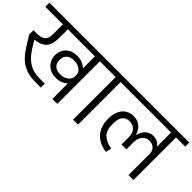

<svg xmlns="http://www.w3.org/2000/svg" viewBox="11 -1364 2031 2031"><g transform="rotate(45 1026.5 -348.5)"><path d="M471 1Q411 1 363.5 -10.5Q316 -22 276.5 -46Q237 -70 203.5 -106.5Q170 -143 139 -193L67 -307V-373H109Q184 -373 213.5 -400Q243 -427 243 -491V-637H-20V-698H934V-637H796V0H722V-230H718Q701 -212 669 -197.5Q637 -183 589 -183Q550 -183 518 -195Q486 -207 463 -229Q440 -251 427 -281Q414 -311 414 -347Q414 -382 426 -412Q438 -442 460 -463.5Q482 -485 513.5 -497Q545 -509 585 -509Q632 -509 664.5 -495Q697 -481 718 -462H722V-637H317V-507Q317 -406 273 -361Q229 -316 144 -310V-308L196 -224Q226 -177 256.5 -145.5Q287 -114 320.5 -94.5Q354 -75 391.5 -66.5Q429 -58 473 -58H551V1ZM599 -242Q629 -242 652 -251Q675 -260 691 -273.5Q707 -287 715 -304Q723 -321 723 -337V-359Q723 -376 715 -392.5Q707 -409 691 -422Q675 -435 651.5 -443Q628 -451 597 -451Q543 -451 513.5 -423Q484 -395 484 -357V-339Q484 -299 511.5 -270.5Q539 -242 599 -242Z M1032 -637H894V-698H1244V-637H1106V0H1032Z M1861 -318Q1861 -360 1834.5 -387Q1808 -414 1760 -414Q1734 -414 1714 -403.5Q1694 -393 1680.5 -375Q1667 -357 1660 -332.5Q1653 -308 1653 -280V-177H1580V-283Q1580 -342 1550.5 -377Q1521 -412 1467 -412Q1416 -412 1388.5 -377.5Q1361 -343 1361 -283V-248Q1361 -169 1404.5 -126.5Q1448 -84 1534 -68L1518 -5Q1466 -12 1423.5 -31.5Q1381 -51 1350.5 -84Q1320 -117 1303.5 -163.5Q1287 -210 1287 -271Q1287 -322 1300 -361.5Q1313 -401 1336.5 -427.5Q1360 -454 1391.5 -467.5Q1423 -481 1460 -481Q1492 -481 1517.5 -471Q1543 -461 1562.5 -444.5Q1582 -428 1595 -406Q1608 -384 1614 -360H1619Q1625 -384 1636.5 -405.5Q1648 -427 1664.5 -443.5Q1681 -460 1703.5 -470Q1726 -480 1754 -480Q1793 -480 1817 -466.5Q1841 -453 1858 -431H1863L1861 -475V-637H1204V-698H2073V-637H1935V0H1861Z"/></g></svg>

Font: IBM Plex Sans Devanagari
Style: Regular
Weight: 400
Designer: Mike Abbink, Paul van der Laan, Pieter van Rosmalen, Erin McLaughlin
Foundry: Bold Monday
Version: Version 1.1